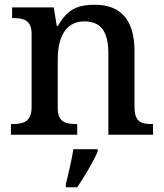

<svg xmlns="http://www.w3.org/2000/svg" viewBox="-20 -567 691 808"><path d="M26 0H305V-45H301C257 -45 223 -53 223 -111V-317C223 -402 251 -477 335 -477C410 -477 436 -427 436 -341V0H624V-45H619C574 -45 546 -54 546 -117V-352C546 -488 484 -547 379 -547C315 -547 265 -533 224 -458H219L206 -536H31V-491H35C79 -491 113 -482 113 -424V-116C113 -54 77 -45 32 -45H26ZM257 208V221H305C334 179 373 113 391 71V61H289C281 108 268 165 257 208Z"/></svg>

Font: Noto Serif Tamil Medium
Style: Italic
Weight: 500
Italic angle: -12°
Designer: Indian Type Foundry, Tom Grace, and the Monotype Design Team
Foundry: Monotype Imaging Inc.
Version: Version 2.003